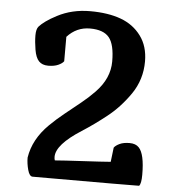

<svg xmlns="http://www.w3.org/2000/svg" viewBox="-52 -768 719 815"><g transform="rotate(5 307.5 -360.5)"><path d="M208 -604V-500Q201.7 -490.7 184.6 -482.9Q167.5 -475.1 141.8 -475.1Q116.2 -475.1 102.1 -489.7Q87.9 -504.4 82.3 -538.1Q76.7 -571.8 76.7 -598.6Q76.7 -625.5 86.4 -636.7Q96.2 -647.9 114.5 -661.1Q132.8 -674.3 160.2 -688.5Q222.7 -721.2 299.6 -721.2Q376.5 -721.2 430.7 -701.2Q484.9 -681.2 517.3 -637.2Q549.8 -593.3 549.8 -528.8Q549.8 -451.7 507.3 -389.6Q463.9 -326.7 409.2 -284.2Q359.4 -244.6 307.6 -211.4Q202.6 -144.5 202.6 -92.3Q202.6 -83 205.1 -77.1Q240.7 -80.1 323.5 -84.5Q406.2 -88.9 441.9 -91.8L449.2 -152.8Q455.6 -162.1 472.4 -170.2Q489.3 -178.2 515.1 -178.2Q541 -178.2 554.7 -163.6Q580.1 -137.2 580.1 -48.8Q580.1 -10.7 570.8 -1Q528.8 0 187 0H117.2Q103.5 0 96.2 -26.9Q88.9 -53.7 88.9 -79.1Q101.1 -158.2 167 -223.1Q195.8 -251.5 229.2 -278.3Q262.7 -305.2 294.7 -331.1Q326.7 -356.9 352.5 -383.8Q411.1 -444.3 411.1 -516.6Q411.1 -588.9 387 -618.4Q362.8 -647.9 305.4 -647.9Q248 -647.9 208 -604Z"/></g></svg>

Font: Marko One
Style: Regular
Weight: 400
Designer: Zhenya Spizhovyi
Foundry: Cyreal
Version: Version 1.003